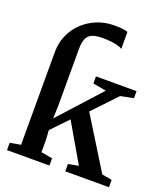

<svg xmlns="http://www.w3.org/2000/svg" viewBox="-149 -933 899 1036"><g transform="rotate(20 300.0 -415.0)"><path d="M13.5 0V-42L75 -53V-585.5Q75 -638 94.8 -682.8Q114.5 -727.5 149.5 -760.5Q184.5 -793.5 230.2 -812Q276 -830.5 328.5 -830.5Q358 -830.5 376.8 -828Q395.5 -825.5 406 -821.5V-724Q398 -730 382 -734.8Q366 -739.5 343.2 -742.2Q320.5 -745 292 -745Q254.5 -745 232.5 -735.8Q210.5 -726.5 201 -704.5Q191.5 -682.5 191.5 -644.5V-314L189 -246L404.5 -483.5L328.5 -497.5V-538H561.5V-497.5L487.5 -483L359 -347.5L541.5 -52.5L599 -42V0H348V-42L407 -53L279 -273L188.5 -178.5L192 -128V-53L257 -41.5V0Z"/></g></svg>

Font: Merriweather 60pt SemiBold
Style: Regular
Weight: 600
Version: Version 2.100